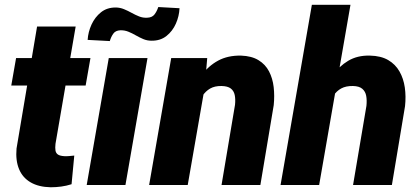

<svg xmlns="http://www.w3.org/2000/svg" viewBox="-20 -770 1745 799"><path d="M356.4 -528.3 336.4 -414.1H26.9L46.9 -528.3ZM134.3 -659.7H294.9L210.9 -171.4Q209 -154.3 210.9 -143.3Q212.9 -132.3 221.4 -126.7Q230 -121.1 248 -120.1Q258.3 -119.6 268.6 -120.6Q278.8 -121.6 289.1 -122.6L277.8 -3.4Q256.8 3.4 235.1 6.3Q213.4 9.3 190.9 9.3Q141.1 8.3 107.7 -11Q74.2 -30.3 59.3 -66.2Q44.4 -102.1 48.8 -151.9Z M593.8 -528.3 502 0H340.8L432.6 -528.3ZM638.7 -740.7 727.1 -735.8Q725.6 -702.6 711.9 -671.6Q698.2 -640.6 672.9 -620.4Q647.5 -600.1 610.4 -600.6Q592.3 -600.6 576.2 -607.4Q560.1 -614.3 544.9 -623Q529.8 -631.8 513.9 -638.2Q498 -644.5 481 -644Q460.4 -643.1 451.2 -629.6Q441.9 -616.2 437 -599.1L344.7 -604Q346.7 -636.7 360.8 -667.7Q375 -698.7 400.4 -719Q425.8 -739.3 462.9 -738.8Q480.5 -738.3 496.3 -731.7Q512.2 -725.1 527.6 -716.6Q543 -708 558.8 -701.7Q574.7 -695.3 592.3 -696.3Q612.8 -696.8 622.8 -709.7Q632.8 -722.7 638.7 -740.7Z M832 -406.7 761.2 0H600.6L692.4 -528.3H842.3ZM792 -282.2 758.8 -280.3Q763.2 -327.6 778.3 -374.3Q793.5 -420.9 820.6 -458.5Q847.7 -496.1 887.9 -517.8Q928.2 -539.6 982.9 -538.6Q1027.3 -537.1 1055.9 -519.5Q1084.5 -502 1099.6 -472.9Q1114.7 -443.8 1118.9 -407.5Q1123 -371.1 1119.1 -332.5L1063.5 0H901.9L958 -334Q960.4 -356.9 956.8 -374.5Q953.1 -392.1 940.2 -401.9Q927.2 -411.6 901.9 -412.1Q873.5 -412.6 854.2 -401.4Q835 -390.1 822.5 -370.8Q810.1 -351.6 803 -328.4Q795.9 -305.2 792 -282.2Z M1438.5 -750 1308.1 0H1147.5L1277.8 -750ZM1338.9 -282.2 1303.7 -280.8Q1308.1 -324.7 1323 -370.6Q1337.9 -416.5 1364 -455.1Q1390.1 -493.7 1428.7 -516.8Q1467.3 -540 1519.5 -538.6Q1565.4 -537.6 1595.5 -520Q1625.5 -502.4 1642.3 -472.9Q1659.2 -443.4 1664.6 -406Q1669.9 -368.7 1665.5 -328.1L1610.8 0H1449.2L1504.9 -329.6Q1507.3 -353 1503.9 -371.3Q1500.5 -389.6 1487.5 -400.6Q1474.6 -411.6 1448.7 -412.1Q1419.4 -412.6 1399.9 -401.9Q1380.4 -391.1 1368.2 -372.3Q1356 -353.5 1349.4 -330.1Q1342.8 -306.6 1338.9 -282.2Z"/></svg>

Font: Roboto Black
Style: Italic
Weight: 900
Italic angle: -12°
Designer: Christian Robertson
Foundry: Google
Version: Version 3.0; 2020